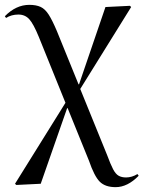

<svg xmlns="http://www.w3.org/2000/svg" viewBox="-30 -542 592 792"><path d="M447 230Q404 230 381.5 207.5Q359 185 337 121L249 -96H247L138 216L37 221L32 216L240 -118L130 -390Q108 -444 90.5 -463Q73 -482 46 -482Q17 -482 -5 -468L-10 -475Q36 -522 91 -522Q119 -522 137.5 -513.5Q156 -505 171 -481.5Q186 -458 205 -413L294 -194H296L405 -513L506 -518L511 -513L301 -175L412 98Q426 136 436.5 156Q447 176 459.5 183Q472 190 490 190Q514 190 537 176L542 183Q496 230 447 230Z"/></svg>

Font: Display Regular
Style: Regular
Weight: 400
Designer: Latin by Veronika Burian and Jose Scaglione. Greek by Irene Vlachou. Cyrillic by Vera Evstafieva.
Foundry: TypeTogether
Version: Version 3.002